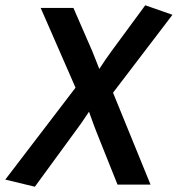

<svg xmlns="http://www.w3.org/2000/svg" viewBox="-60 -699 673 727"><path d="M-40 -19 226 -367 94 -669H218L289 -506Q294 -494 301 -476Q308 -458 316 -438Q329 -458 341 -475.5Q353 -493 362 -505L490 -679L593 -643L368 -348L510 0H385L305 -200Q300 -213 292.5 -233Q285 -253 277 -276Q262 -253 248 -233Q234 -213 224 -200L72 8Z"/></svg>

Font: Amaranth
Style: Italic
Weight: 400
Designer: Gesine Todt
Foundry: Gesine Todt
Version: Version 1.001